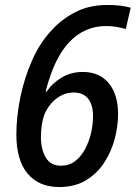

<svg xmlns="http://www.w3.org/2000/svg" viewBox="-20 -744 547 774"><path d="M219 10Q136 10 91 -44.5Q46 -99 46 -201Q46 -273 62 -351.5Q78 -430 109.5 -501Q141 -572 189 -623Q229 -667 284.5 -695.5Q340 -724 414 -724Q441 -724 465 -721Q489 -718 507 -713L487 -627Q470 -632 450.5 -635.5Q431 -639 408 -639Q321 -639 259.5 -574.5Q198 -510 164 -375H168Q193 -411 230.5 -432.5Q268 -454 314 -454Q381 -454 418.5 -408.5Q456 -363 456 -284Q456 -236 442.5 -184.5Q429 -133 400.5 -89Q372 -45 327 -17.5Q282 10 219 10ZM226 -76Q259 -76 283 -94.5Q307 -113 323 -143Q339 -173 347 -207.5Q355 -242 355 -275Q355 -321 335.5 -346Q316 -371 277 -371Q248 -371 224 -357.5Q200 -344 183.5 -323.5Q167 -303 159 -282Q152 -264 148.5 -240Q145 -216 145 -191Q145 -142 164.5 -109Q184 -76 226 -76Z"/></svg>

Font: Noto Sans SemiCondensed Medium
Style: Italic
Weight: 500
Width: 4
Italic angle: -12°
Designer: Monotype Design Team
Foundry: Monotype Imaging Inc.
Version: Version 2.013; ttfautohint (v1.8.4.7-5d5b)